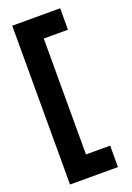

<svg xmlns="http://www.w3.org/2000/svg" viewBox="-168 -749 702 1018"><g transform="rotate(-20 183.0 -240.0)"><path d="M41.5 208V-688H312V-567H175.5V87H312V208Z"/></g></svg>

Font: League Spartan ExtraBold
Style: Regular
Weight: 800
Foundry: The League of Moveable Type
Version: Version 2.002